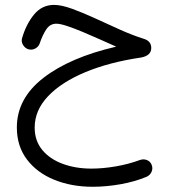

<svg xmlns="http://www.w3.org/2000/svg" viewBox="-20 -439 680 768"><path d="M196.3 -419.4Q225.6 -419.4 268.6 -403.8Q311.5 -388.2 360.8 -365.5Q410.2 -342.8 460.2 -320.3Q510.3 -297.9 553.7 -284.2Q585 -275.4 585 -247.1Q585 -216.8 544.9 -209Q417.5 -190.4 321.5 -150.4Q225.6 -110.4 172.1 -54Q118.7 2.4 118.7 71.3Q118.7 124 148.9 160.6Q179.2 197.3 230.7 216.3Q282.2 235.4 345.7 235.4Q391.6 235.4 442.9 226.6Q494.1 217.8 539.1 201.2Q554.2 195.8 567.6 201.2Q581.1 206.5 586.4 219.7Q592.3 233.9 586.4 247.8Q580.6 261.7 566.4 268.1Q520 287.6 462.4 297.9Q404.8 308.1 351.1 308.1Q265.6 308.1 196.8 280Q127.9 252 87.6 198.7Q47.4 145.5 47.4 70.8Q47.4 -44.9 153.3 -127.2Q259.3 -209.5 444.8 -252.4Q417 -264.6 382.3 -280.3Q347.7 -295.9 312.7 -310.5Q277.8 -325.2 249.3 -334.7Q220.7 -344.2 205.6 -344.2Q180.2 -344.2 165.3 -321.8Q150.4 -299.3 139.6 -267.6Q135.7 -253.4 122.3 -245.6Q108.9 -237.8 94.2 -241.7Q80.6 -245.6 72.3 -259Q64 -272.5 68.4 -286.6Q84.5 -342.3 116.2 -380.9Q147.9 -419.4 196.3 -419.4Z"/></svg>

Font: Mikhak Regular
Style: Regular
Weight: 400
Designer: Amin Abedi
Version: Version 3.3